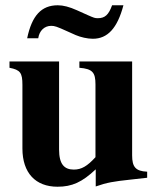

<svg xmlns="http://www.w3.org/2000/svg" viewBox="-20 -694 596 728"><path d="M405 -674C392 -638 378 -625 351 -625C340 -625 337 -626 312 -637L272 -655C243 -668 220 -674 199 -674C137 -674 101 -635 83 -549H125C129 -577 148 -596 174 -596C187 -596 194 -594 238 -574L267 -561C286 -553 311 -547 332 -547C388 -547 425 -587 448 -674ZM538 -20V-43C494 -45 481 -61 481 -105V-461H281V-437C331 -433 342 -419 342 -374V-98C311 -64 289 -51 260 -51C224 -51 204 -71 204 -127V-461H16V-437C57 -429 65 -418 65 -372V-131C65 -38 115 14 198 14C253 14 291 -3 343 -52V13C386 -2 410 -6 475 -13Z"/></svg>

Font: STIXGeneral
Style: Bold
Weight: 700
Designer: MicroPress Inc., with final additions and corrections provided by Coen Hoffman, Elsevier (retired)
Version: Version 1.1.0